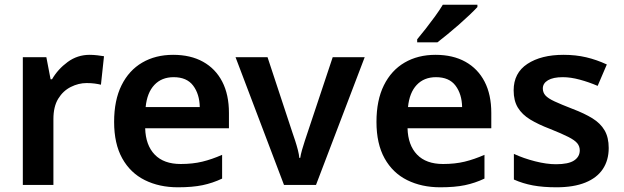

<svg xmlns="http://www.w3.org/2000/svg" viewBox="-20 -786 2650 816"><path d="M361 -553Q376 -553 393.5 -551Q411 -549 422 -547L409 -426Q397 -429 382 -431Q367 -433 348 -433Q314 -433 281 -416.5Q248 -400 227.5 -366.5Q207 -333 207 -280V0H77V-543H177L195 -449H201Q226 -492 267.5 -522.5Q309 -553 361 -553Z M716 -553Q790 -553 843 -523.5Q896 -494 924.5 -439Q953 -384 953 -306V-241H597Q599 -169 637.5 -129Q676 -89 748 -89Q799 -89 840 -99Q881 -109 924 -128V-27Q884 -8 841 1Q798 10 736 10Q657 10 595.5 -20.5Q534 -51 499.5 -113Q465 -175 465 -268Q465 -360 496.5 -423.5Q528 -487 584.5 -520Q641 -553 716 -553ZM718 -458Q667 -458 636 -425Q605 -392 599 -331H829Q828 -386 801 -422Q774 -458 718 -458Z M1187 0 981 -543H1117L1223 -222Q1228 -208 1234.5 -188Q1241 -168 1246 -148.5Q1251 -129 1252 -115H1256Q1258 -129 1263.5 -148.5Q1269 -168 1275.5 -187.5Q1282 -207 1287 -222L1394 -543H1530L1323 0Z M1831 -553Q1905 -553 1958 -523.5Q2011 -494 2039.5 -439Q2068 -384 2068 -306V-241H1712Q1714 -169 1752.5 -129Q1791 -89 1863 -89Q1914 -89 1955 -99Q1996 -109 2039 -128V-27Q1999 -8 1956 1Q1913 10 1851 10Q1772 10 1710.5 -20.5Q1649 -51 1614.5 -113Q1580 -175 1580 -268Q1580 -360 1611.5 -423.5Q1643 -487 1699.5 -520Q1756 -553 1831 -553ZM1833 -458Q1782 -458 1751 -425Q1720 -392 1714 -331H1944Q1943 -386 1916 -422Q1889 -458 1833 -458ZM2009 -756Q1996 -742 1975 -722Q1954 -702 1929.5 -680.5Q1905 -659 1881 -639.5Q1857 -620 1839 -606H1753V-619Q1769 -638 1789 -663.5Q1809 -689 1829 -716.5Q1849 -744 1862 -766H2009Z M2567 -157Q2567 -105 2542 -67.5Q2517 -30 2467.5 -10Q2418 10 2345 10Q2288 10 2245 2Q2202 -6 2164 -23V-132Q2205 -113 2254 -100.5Q2303 -88 2343 -88Q2396 -88 2420 -104Q2444 -120 2444 -147Q2444 -164 2433.5 -177Q2423 -190 2395.5 -204Q2368 -218 2318 -238Q2268 -257 2233.5 -278Q2199 -299 2181 -328.5Q2163 -358 2163 -402Q2163 -476 2221.5 -514.5Q2280 -553 2375 -553Q2427 -553 2471.5 -542.5Q2516 -532 2559 -512L2520 -421Q2483 -437 2444 -447.5Q2405 -458 2372 -458Q2331 -458 2309 -445Q2287 -432 2287 -410Q2287 -393 2298 -380.5Q2309 -368 2337 -355Q2365 -342 2414 -323Q2464 -304 2498 -283Q2532 -262 2549.5 -232Q2567 -202 2567 -157Z"/></svg>

Font: Noto Sans Syriac Eastern SemiBold
Style: Regular
Weight: 600
Designer: Patrick Giasson and the Monotype Design Team
Foundry: Monotype Imaging Inc.
Version: Version 3.001